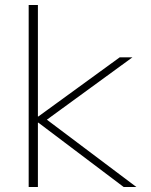

<svg xmlns="http://www.w3.org/2000/svg" viewBox="-20 -750 604 770"><path d="M95 0V-730H132V-283H134L460 -520H511L168 -270L527 0H476L134 -258H132V0Z"/></svg>

Font: M PLUS 2 Thin ExtraLight
Style: Regular
Weight: 250
Version: Version 1.001